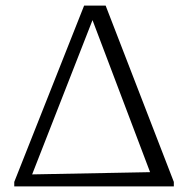

<svg xmlns="http://www.w3.org/2000/svg" viewBox="-20 -667 674 687"><path d="M358 -647 602 -16V0H31V-16L281 -647ZM95 -43 517 -51 311 -595Z"/></svg>

Font: Piazzolla SC Light
Style: Regular
Weight: 300
Designer: Juan Pablo del Peral
Foundry: Huerta Tipografica
Version: Version 1.330